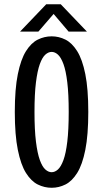

<svg xmlns="http://www.w3.org/2000/svg" viewBox="-20 -878 490 909"><path d="M224.6 11Q190.3 11 158.9 -4.5Q127.6 -20 103.1 -59Q78.6 -98 64.4 -168.3Q50.1 -238.6 50.1 -348Q50.1 -457.1 64.4 -527.1Q78.6 -597 103.1 -636Q127.6 -675 158.9 -690.5Q190.3 -706 224.6 -706Q258.6 -706 289.7 -690.5Q320.8 -675 345.3 -636Q369.8 -597 383.9 -527.1Q398 -457.1 398 -348Q398 -238.6 383.9 -168.3Q369.8 -98 345.3 -59Q320.8 -20 289.7 -4.5Q258.6 11 224.6 11ZM224.6 -62.7Q240 -62.7 254.4 -75.7Q268.7 -88.6 280.4 -120.3Q292 -152 298.6 -207.5Q305.3 -263.1 305.3 -348Q305.3 -432.6 298.6 -487.9Q292 -543.2 280.4 -574.8Q268.7 -606.4 254.4 -619.3Q240 -632.3 224.6 -632.3Q209.1 -632.3 194.6 -619.3Q180.1 -606.4 168.6 -574.8Q157.1 -543.2 150.2 -487.9Q143.3 -432.6 143.3 -348Q143.3 -263.1 150.2 -207.5Q157.1 -152 168.6 -120.3Q180.1 -88.6 194.6 -75.7Q209.1 -62.7 224.6 -62.7ZM391.6 -728.3H304.9L233.8 -812L161.6 -728.3H74.9L198.9 -857.9H267.6Z"/></svg>

Font: League Mono Thin Condensed
Style: Regular
Weight: 100
Width: 1
Designer: Tyler Finck
Foundry: The League of Moveable Type / Tyler Finck
Version: Version 2.300;RELEASE